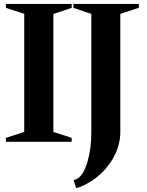

<svg xmlns="http://www.w3.org/2000/svg" viewBox="-20 -720 747 975"><path d="M10 -20 103 -50V-650L10 -680V-700H344V-680L251 -648.8V-50L344 -20V0H10ZM374.8 186Q405 166.6 424.4 100.8Q443.8 35 443.8 -49V-658.4L451.8 -647L352.8 -680V-700H685V-680.4L583 -647L591 -658.4V-50Q591 8.4 564.5 64Q538 119.6 490.7 163.4Q443.4 207.2 383 230.8L366.4 235L353.8 194.8Q363.4 192.2 374.8 186Z"/></svg>

Font: Wittgenstein
Style: Regular
Weight: 400
Designer: Jörg Drees
Foundry: Jörg Drees
Version: Version 1.003;Glyphs 3.1.2 (3151)